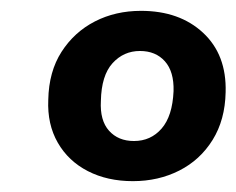

<svg xmlns="http://www.w3.org/2000/svg" viewBox="-20 -736 436 354"><path d="M225 -402Q178 -402 142 -420.5Q106 -439 86.5 -473Q67 -507 69 -552Q70 -604 93.5 -640.5Q117 -677 155 -696.5Q193 -716 240 -716Q311 -716 354.5 -675.5Q398 -635 396 -566Q395 -515 372 -478Q349 -441 310.5 -421.5Q272 -402 225 -402ZM227 -476Q258 -476 278 -499Q298 -522 300 -568Q301 -604 284 -623Q267 -642 238 -642Q208 -642 187.5 -619.5Q167 -597 166 -550Q164 -514 181 -495Q198 -476 227 -476Z"/></svg>

Font: Nunito Sans 11pt ExtraBold
Style: Italic
Weight: 800
Italic angle: -9°
Version: Version 3.101;gftools[0.9.27]